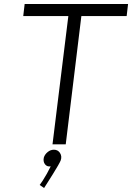

<svg xmlns="http://www.w3.org/2000/svg" viewBox="-20 -720 659 958"><path d="M612 -640H386L308 0H242L321 -640H96L103 -700H619ZM199 65Q204 50 218 38.5Q232 27 249 27Q269 27 279.5 43.5Q290 60 283 80Q280 88 269 107Q258 126 244 148.5Q230 171 217.5 190.5Q205 210 200 218L178 203Q183 197 193 181.5Q203 166 214 146.5Q225 127 233 110Q214 113 204 99Q194 85 199 65Z"/></svg>

Font: Kulim Park Light
Style: Italic
Weight: 300
Italic angle: -8°
Designer: Noponies / Dale Sattler
Foundry: Noponies
Version: Version 1.000; ttfautohint (v1.8.3)